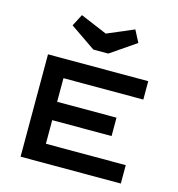

<svg xmlns="http://www.w3.org/2000/svg" viewBox="-107 -813 839 906"><g transform="rotate(15 312.5 -360.0)"><path d="M75.2 -500H564.9V-410.2H174.8V-294.9H464.8V-205.1H174.8V-89.8H564.9V0H75.2ZM151.9 -662.1 182.1 -720.2 313 -665 442.9 -720.2 473.1 -662.1 349.1 -577.1H275.9Z"/></g></svg>

Font: Optician Sans
Style: Regular
Weight: 400
Designer: Fábio Duarte Martins, Simen Schikulski
Version: Version 1.002